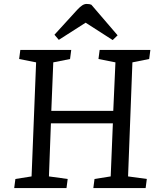

<svg xmlns="http://www.w3.org/2000/svg" viewBox="-20 -953 800 973"><path d="M552 -328H238L228 -59L323 -46L317 0H52L58 -46L140 -59L163 -637L77 -654L83 -700H341L335 -654L250 -637L240 -391H554L565 -637L479 -654L485 -700H742L736 -654L651 -637L629 -59L724 -46L718 0H453L459 -46L541 -59ZM576 -774 551 -750 414 -838 278 -751 256 -777 371 -903Q386 -919 397 -926Q408 -933 419 -933Q428 -933 433 -932Q438 -931 443 -929Z"/></svg>

Font: Literata
Style: Italic
Weight: 400
Italic angle: -2°
Designer: Latin by Veronika Burian and Jose Scaglione. Greek by Irene Vlachou. Cyrillic by Vera Evstafieva
Foundry: TypeTogether
Version: Version 3.103;gftools[0.9.29]